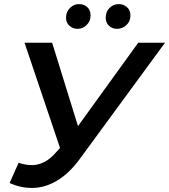

<svg xmlns="http://www.w3.org/2000/svg" viewBox="-20 -909 827 939"><path d="M71 -113Q106 -101 137.5 -101.5Q169 -102 198.5 -117.5Q228 -133 256 -166L300 -214L315 -228L656 -700H787L369 -130Q319 -62 261.5 -27Q204 8 144 10Q84 12 27 -14ZM297 -116 100 -700H235L385 -216ZM553 -768Q529 -768 513 -783Q497 -798 497 -822Q497 -852 516 -870.5Q535 -889 561 -889Q584 -889 601 -874Q618 -859 618 -834Q618 -805 598.5 -786.5Q579 -768 553 -768ZM360 -768Q336 -768 319.5 -783Q303 -798 303 -822Q303 -852 322.5 -870.5Q342 -889 366 -889Q391 -889 407 -874Q423 -859 423 -834Q423 -805 403.5 -786.5Q384 -768 360 -768Z"/></svg>

Font: MOST Montserrat SemiBold
Style: Italic
Weight: 600
Italic angle: -11.3°
Designer: Julieta Ulanovsky
Foundry: Julieta Ulanovsky
Version: Version 8.000;March 11, 2024;FontCreator 15.0.0.2926 64-bit